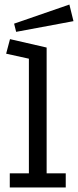

<svg xmlns="http://www.w3.org/2000/svg" viewBox="-20 -824 343 844"><path d="M23 0V-62H107V-566L7 -588L24 -652L185 -615V-62H269V0ZM285 -804 303 -731 51 -684 42 -720Z"/></svg>

Font: Podkova
Style: Regular
Weight: 400
Designer: Ilya Yudin
Foundry: Cyreal (www.cyreal.org)
Version: Version 2.103